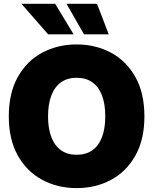

<svg xmlns="http://www.w3.org/2000/svg" viewBox="-20 -970 799 1001"><path d="M379.4 10.7Q280.3 10.7 200 -32.5Q119.6 -75.7 72.8 -159.2Q25.9 -242.7 25.9 -363.3Q25.9 -484.9 72.8 -568.6Q119.6 -652.3 200 -695.3Q280.3 -738.3 379.4 -738.3Q478.5 -738.3 558.6 -695.3Q638.7 -652.3 685.8 -568.6Q732.9 -484.9 732.9 -363.3Q732.9 -242.2 685.8 -158.7Q638.7 -75.2 558.6 -32.2Q478.5 10.7 379.4 10.7ZM379.4 -163.1Q428.2 -163.1 461.4 -186.5Q494.6 -210 511.7 -254.9Q528.8 -299.8 528.8 -363.3Q528.8 -427.2 511.7 -472.4Q494.6 -517.6 461.4 -541Q428.2 -564.5 379.4 -564.5Q331.5 -564.5 298.3 -541Q265.1 -517.6 247.8 -472.4Q230.5 -427.2 230.5 -363.3Q230.5 -299.8 247.8 -254.9Q265.1 -210 298.3 -186.5Q331.5 -163.1 379.4 -163.1ZM418 -791 326.7 -950.2H485.8L546.9 -791ZM231 -791 91.8 -950.2H267.6L363.8 -791Z"/></svg>

Font: Inter 24pt Black
Style: Regular
Weight: 900
Designer: Rasmus Andersson
Foundry: rsms
Version: Version 4.001;git-66647c0bb